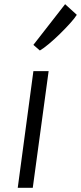

<svg xmlns="http://www.w3.org/2000/svg" viewBox="-20 -900 388 920"><path d="M65 0 140 -559H213L137 0ZM171 -658 140 -685 292 -880 348 -829Q338.5 -813.5 316.5 -789Q294.5 -764.5 267.5 -738Q240.5 -711.5 214.5 -689.8Q188.5 -668 171 -658Z"/></svg>

Font: Merriweather Sans Light
Style: Italic
Weight: 300
Italic angle: -7.5°
Designer: Eben Sorkin
Foundry: Eben Sorkin
Version: Version 2.001; ttfautohint (v1.8.3)